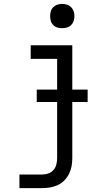

<svg xmlns="http://www.w3.org/2000/svg" viewBox="-20 -753 540 988"><path d="M80 215V145H197Q213 145 229 139.5Q245 134 255.5 121.5Q266 109 270 93Q274 77 274 60V-450H138V-520H352V60Q352 81 348.5 101.5Q345 122 335.5 141Q326 160 311.5 175Q297 190 278 199Q259 208 238.5 211.5Q218 215 197 215ZM300 -608Q287 -608 275 -611.5Q263 -615 254 -624Q245 -633 241.5 -645Q238 -657 238 -670Q238 -683 241.5 -695Q245 -707 254 -716Q263 -725 275 -729Q287 -733 300 -733Q313 -733 325 -729Q337 -725 346 -716Q355 -707 359 -695Q363 -683 363 -670Q363 -657 359 -645Q355 -633 346 -624Q337 -615 325 -611.5Q313 -608 300 -608ZM169 -228V-292H431V-228Z"/></svg>

Font: Iosevka Term SS14
Style: Regular
Weight: 400
Monospace: yes
Designer: Belleve Invis
Foundry: Belleve Invis
Version: Version 24.1.1; ttfautohint (v1.8.4)